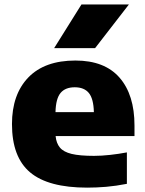

<svg xmlns="http://www.w3.org/2000/svg" viewBox="-20 -828 649 858"><path d="M370 10.5Q195.5 10.5 114.5 -57.8Q33.5 -126 33.5 -273.5Q33.5 -406 106.5 -481.8Q179.5 -557.5 317 -557.5Q447.5 -557.5 514.2 -481Q581 -404.5 581 -267V-220H228.5Q231.5 -188 247.8 -168.5Q264 -149 300.2 -140.2Q336.5 -131.5 400 -131.5Q433.5 -131.5 472 -135.8Q510.5 -140 547 -147V-6.5Q498.5 3 454.8 6.8Q411 10.5 370 10.5ZM314 -438Q272 -438 250.8 -412.8Q229.5 -387.5 228 -327H399.5Q398 -387 377 -412.5Q356 -438 314 -438ZM222 -613 344 -808H556L405 -613Z"/></svg>

Font: Encode Sans SmExp XBd
Style: Regular
Weight: 800
Width: 6
Designer: Multiple Designers
Foundry: Impallari Type
Version: Version 3.002; ttfautohint (v1.8.3) -l 8 -r 50 -G 200 -x 14 